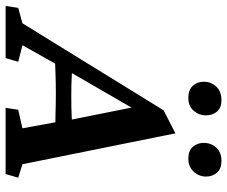

<svg xmlns="http://www.w3.org/2000/svg" viewBox="-126 -710 791 668"><g transform="rotate(90 269.0 -375.5)"><path d="M-44.9 0 -38.1 -43.9 15.6 -58.6 318.4 -549.8 398.4 -590.8 505.9 -58.6 552.7 -43.9 540 0H309.6L316.4 -43.9L380.9 -58.6L356.4 -192.4L351.6 -224.6L302.7 -468.8L327.1 -469.7L186.5 -226.6L169.9 -197.3L91.8 -58.6L149.4 -43.9L136.7 0ZM143.6 -171.9 156.2 -232.4Q174.8 -231.4 202.1 -230Q229.5 -228.5 271.5 -228.5Q312.5 -228.5 340.8 -230Q369.1 -231.4 386.7 -232.4L375 -172.9Q350.6 -172.9 322.3 -173.8Q293.9 -174.8 259.8 -174.8Q225.6 -174.8 197.8 -173.8Q169.9 -172.9 143.6 -171.9ZM275.4 -635.7Q247.1 -635.7 232.9 -651.4Q218.8 -667 218.8 -689.5Q218.8 -714.8 235.8 -732.9Q252.9 -751 283.2 -751Q309.6 -751 322.8 -735.4Q335.9 -719.7 335.9 -697.3Q335.9 -672.9 319.8 -654.3Q303.7 -635.7 275.4 -635.7ZM486.3 -635.7Q459 -635.7 445.3 -651.4Q431.6 -667 431.6 -689.5Q431.6 -714.8 448.2 -732.9Q464.8 -751 494.1 -751Q521.5 -751 535.2 -735.4Q548.8 -719.7 548.8 -697.3Q548.8 -672.9 531.7 -654.3Q514.6 -635.7 486.3 -635.7Z"/></g></svg>

Font: Crimson Pro ExtraLight SemiBold
Style: Italic
Weight: 600
Italic angle: -12°
Version: Version 1.002